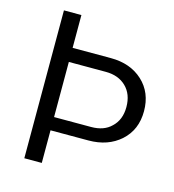

<svg xmlns="http://www.w3.org/2000/svg" viewBox="-104 -781 782 861"><g transform="rotate(15 287.5 -350.5)"><path d="M168 -476.6V-220.7H339.8Q399.4 -220.7 432.6 -253.9Q469.7 -288.1 469.7 -347.7Q469.7 -407.2 434.1 -441.9Q398.4 -476.6 339.8 -476.6ZM86.9 -694.3H168V-542H345.7Q436.5 -542 493.7 -489.3Q550.8 -436.5 550.8 -350.1Q550.8 -263.7 492.7 -211.4Q434.6 -159.2 343.8 -159.2H168V-7.8H86.9Z"/></g></svg>

Font: BF_TEXT
Style: Regular
Weight: 400
Foundry: EA DICE
Version: Version 1.404